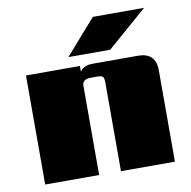

<svg xmlns="http://www.w3.org/2000/svg" viewBox="-78 -764 837 841"><g transform="rotate(-10 341.0 -343.5)"><path d="M617 -687 439 -532H253L389 -687ZM354 -485H554Q633 -485 633 -406V0H393V-395Q393 -414 387.5 -420Q382 -426 362 -426H334Q296 -426 296 -397V0H56V-485H296V-459Q310 -485 354 -485Z"/></g></svg>

Font: Sarpanch Black
Style: Regular
Weight: 900
Designer: Manushi Parikh (Devanagari and Latin), Jyotish Sonowal (Devanagari)
Foundry: Indian Type Foundry
Version: Version 2.004;PS 1.0;hotconv 1.0.78;makeotf.lib2.5.61930; tt